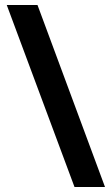

<svg xmlns="http://www.w3.org/2000/svg" viewBox="-20 -741 447 768"><path d="M130 -721 400 7H278L7 -721Z"/></svg>

Font: Noto Sans Myanmar UI Condensed
Style: Bold
Weight: 700
Width: 3
Designer: Monotype Design Team
Foundry: Monotype Imaging Inc.
Version: Version 2.103; ttfautohint (v1.8.4.7-5d5b)